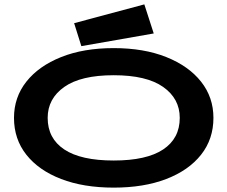

<svg xmlns="http://www.w3.org/2000/svg" viewBox="-20 -847 1040 878"><path d="M500 11Q362 11 259.5 -28.5Q157 -68 100.5 -139.5Q44 -211 44 -308Q44 -402 100.5 -473.5Q157 -545 259.5 -586Q362 -627 500 -627Q638 -627 740.5 -586Q843 -545 899.5 -473.5Q956 -402 956 -308Q956 -211 899.5 -139.5Q843 -68 740.5 -28.5Q638 11 500 11ZM500 -113Q650 -113 726 -163.5Q802 -214 802 -308Q802 -396 726 -449.5Q650 -503 500 -503Q350 -503 274 -449.5Q198 -396 198 -308Q198 -214 274 -163.5Q350 -113 500 -113ZM352 -636 319 -741 640 -827 683 -694Z"/></svg>

Font: Inconsolata UltraExpanded Black
Style: Regular
Weight: 900
Width: 9
Monospace: yes
Designer: Raph Levien, Cyreal, Brenton Simpson
Foundry: Raph Levien, Cyreal, Google
Version: Version 3.001; ttfautohint (v1.8.2.53-6de2)